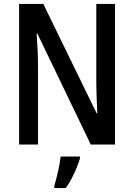

<svg xmlns="http://www.w3.org/2000/svg" viewBox="-20 -734 681 975"><path d="M564 0V-714H469V-319C469 -273 472 -212 474 -158H471L200 -714H77V0H173V-400C173 -450 170 -507 166 -563H170L441 0ZM386 71V61H288C284 102 267 174 256 209V221H314C344 179 372 118 386 71Z"/></svg>

Font: Noto Sans Myanmar UI Condensed Medium
Style: Regular
Weight: 500
Width: 3
Designer: Monotype Design Team
Foundry: Monotype Imaging Inc.
Version: Version 2.103